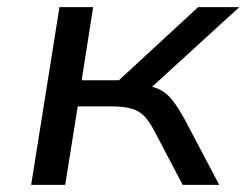

<svg xmlns="http://www.w3.org/2000/svg" viewBox="-20 -516 688 536"><path d="M67 0 146 -496H240L208 -292H312L533 -496H648L383 -254L372 -279Q407 -276 427 -265.5Q447 -255 462 -235.5Q477 -216 496 -182L592 0H490L409 -154Q396 -178 382.5 -192Q369 -206 348 -212.5Q327 -219 290 -219H197L162 0Z"/></svg>

Font: Nunito Sans 7pt SemiExpanded
Style: Italic
Weight: 400
Width: 6
Italic angle: -9°
Designer: Vernon Adams
Foundry: Vernon Adams
Version: Version 3.101;gftools[0.9.27]